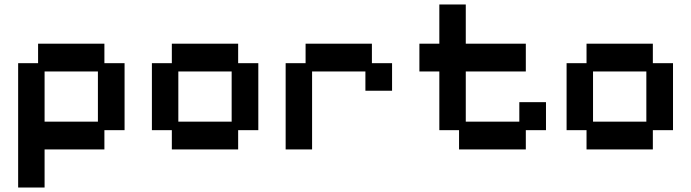

<svg xmlns="http://www.w3.org/2000/svg" viewBox="-20 -656 3085 857"><path d="M61 181V-374H150V-461H446V-374H536V-75H446V11H179V181ZM179 -113H417V-337H179Z M747 11V-75H658V-374H747V-461H1043V-374H1133V-75H1043V11ZM776 -113H1014V-337H776Z M1255 11V-374H1344V-461H1640V-374H1730V-251H1611V-337H1373V11Z M2029 11V-75H1941V-337H1852V-461H1941V-636H2059V-461H2327V-337H2059V-113H2298V-200H2417V-75H2327V11Z M2598 11V-75H2509V-374H2598V-461H2894V-374H2984V-75H2894V11ZM2627 -113H2865V-337H2627Z"/></svg>

Font: Pixelify Sans SemiBold
Style: Regular
Weight: 600
Designer: Stefie Justprince
Foundry: Typecalism Foundryline
Version: Version 1.000